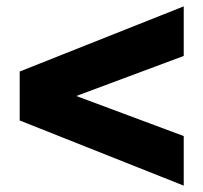

<svg xmlns="http://www.w3.org/2000/svg" viewBox="-20 -692 640 604"><path d="M558 -108 42 -313V-467L558 -672V-516L220 -390L558 -264Z"/></svg>

Font: Tanohe Sans
Style: Bold
Weight: 700
Designer: Village Type and Design LLC & Cristiano Sobral
Foundry: Cooper Hewitt Smithsonian Design Museum
Version: Version 1.00;September 29, 2021;FontCreator 13.0.0.2655 64-b